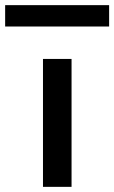

<svg xmlns="http://www.w3.org/2000/svg" viewBox="-57 -726 444 746"><path d="M110 0V-497H221V0ZM-37 -623V-706H367V-623Z"/></svg>

Font: Nunito Sans 7pt Expanded Medium
Style: Regular
Weight: 500
Width: 7
Designer: Vernon Adams
Foundry: Vernon Adams
Version: Version 3.101;gftools[0.9.27]